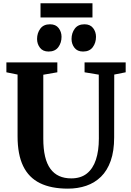

<svg xmlns="http://www.w3.org/2000/svg" viewBox="-20 -1114 778 1142"><path d="M384 8Q284 8 217.5 -24.8Q151 -57.5 117.8 -126.2Q84.5 -195 84.5 -303.5V-670.5L18 -684V-743H321V-684L237.5 -669.5V-289.5Q237.5 -228.5 248 -183.8Q258.5 -139 279.8 -110Q301 -81 332 -67Q363 -53 403.5 -53Q460.5 -53 496.8 -82Q533 -111 550.5 -164Q568 -217 568 -289.5L567.5 -670L483 -684V-743H727.5V-684L659.5 -670.5L659 -297Q659 -215.5 638.5 -157.5Q618 -99.5 580.8 -63Q543.5 -26.5 493.2 -9.2Q443 8 384 8ZM268.5 -807.5Q235 -807.5 217.8 -830Q200.5 -852.5 200.5 -882Q200.5 -917.5 219.8 -943.5Q239 -969.5 277 -969.5H278Q311.5 -969.5 328.8 -947Q346 -924.5 346 -895Q346 -859.5 326.8 -833.5Q307.5 -807.5 269.5 -807.5ZM473.5 -807.5Q440 -807.5 422.8 -830Q405.5 -852.5 405.5 -882Q405.5 -917.5 424.8 -943.5Q444 -969.5 482 -969.5H483Q516.5 -969.5 533.8 -947Q551 -924.5 551 -895Q551 -859.5 531.8 -833.5Q512.5 -807.5 474.5 -807.5ZM530 -1094.5V-1010H221V-1094.5Z"/></svg>

Font: Merriweather 28pt
Style: Bold
Weight: 700
Version: Version 2.100